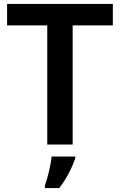

<svg xmlns="http://www.w3.org/2000/svg" viewBox="-20 -734 609 975"><path d="M349 0V-605H553V-714H16V-605H220V0ZM362 71V61H242C239 102 221 172 208 208V221H281C318 174 347 114 362 71Z"/></svg>

Font: Noto Sans Lao SemiBold
Style: Regular
Weight: 600
Designer: Monotype Design Team
Foundry: Monotype Imaging Inc.
Version: Version 2.003